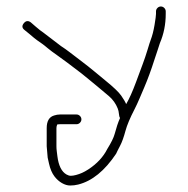

<svg xmlns="http://www.w3.org/2000/svg" viewBox="-20 -452 580 592"><path d="M350 -88C344.2 -74.9 338.7 -58.5 333.5 -38.8C330.4 -27.4 322.9 -12.1 311 7C298.6 31.8 278.9 53 252 70.5C245.3 74.8 239 78.3 233 81C227 83.7 220.8 85.8 214.5 87.5C208.2 89.2 202.8 90 198.5 90C194.2 90 189.7 88.7 185 86C169.9 77.4 160.6 58.7 157 30L155 14C154.3 8.7 154 3.7 154 -1V-57C154 -60.3 154.7 -63.7 156 -67V-68C159.3 -68.7 162.3 -69 165 -69H216C220 -69 223.5 -70.5 226.5 -73.5C229.5 -76.5 231 -80 231 -84C231 -88 229.5 -91.5 226.5 -94.5C223.5 -97.5 220 -99 216 -99H165C159 -99 153 -98 147 -96C131.7 -91.6 124 -78.6 124 -57V-1L127 34L131 52C134.7 68.8 140.4 82.1 148 92C154.7 100.7 162.3 107.5 171 112.5C179.7 117.5 188.2 120 196.5 120C204.8 120 213 119 221 117C263.9 106.3 302.9 74.6 338 22C340.7 16 344.8 7.7 350.4 -2.8C356 -13.4 361.6 -28.8 367 -49C371.7 -66.3 381 -88.5 395 -115.5C399.7 -124.5 404.8 -135.7 410.5 -149C416.2 -162.3 421 -173.7 425 -183C435.4 -207.3 445.8 -235.5 456 -267.5C458.7 -275.8 461.8 -285.3 465.5 -296C469.2 -306.7 471.7 -314.3 473 -319C485 -347 491 -377 491 -409V-417C491 -421 489.5 -424.5 486.5 -427.5C483.5 -430.5 480 -432 476 -432C472 -432 468.5 -430.5 465.5 -427.5C462.5 -424.5 461 -421 461 -417V-409C461 -404.3 459.5 -393 456.5 -375C453.5 -357 449.5 -341.5 444.5 -328.5C442.8 -324.2 439.6 -314.2 434.9 -298.5C430.2 -282.9 425 -267.7 419.5 -253C416.5 -245 409.7 -226.8 399.2 -198.3C388.6 -169.8 378.6 -147.4 369 -131C366.3 -137.7 361.2 -146.4 353.6 -157.3C346 -168.2 329.4 -183.9 304 -204.5C295.3 -211.5 286.7 -218.7 278 -226L251 -248C241.7 -255.3 232.3 -262.5 223 -269.5C213.7 -276.5 204.5 -283.5 195.5 -290.5C186.5 -297.5 177.3 -304 168 -310L113 -352C107.7 -355.3 100 -361.3 90 -370L75 -383C67 -389 59.8 -388.2 53.5 -380.5C47.2 -372.8 47.7 -366 55 -360L71 -347C81.7 -337.7 89.7 -331.2 95 -327.5C100.3 -323.8 105.3 -320.3 110 -317C114.7 -313.7 120.3 -309.2 127 -303.5C133.7 -297.8 144.3 -289.9 159 -279.6C173.7 -269.4 198 -251.1 232 -225L259 -203C267.7 -195.7 276.3 -188.5 285 -181.5C293.7 -174.5 304 -165.8 316 -155.5C328 -145.2 337 -132.5 343 -117.5C345 -112.5 346.2 -107 346.7 -101C347.2 -94.9 348.3 -90.6 350 -88Z"/></svg>

Font: Proton
Style: ExBd
Weight: 500
Version: Version 1.017